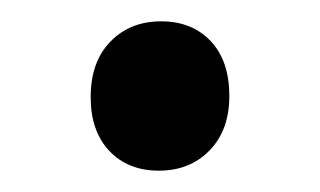

<svg xmlns="http://www.w3.org/2000/svg" viewBox="-20 -150 300 180"><path d="M129 10Q100 10 82.5 -8.5Q65 -27 65 -59Q65 -92 83.5 -111Q102 -130 131 -130Q160 -130 177.5 -111.5Q195 -93 195 -60Q195 -28 176.5 -9Q158 10 129 10Z"/></svg>

Font: Bitter
Style: Regular
Weight: 400
Designer: Sol Matas
Foundry: Sol Matas
Version: Version 1.001